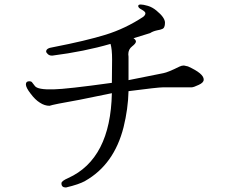

<svg xmlns="http://www.w3.org/2000/svg" viewBox="-20 -817 1040 853"><path d="M213 -570Q354 -588 471 -622Q478 -599 478 -553Q478 -507 477 -449Q275 -421 218 -420Q147 -418 135 -435Q124 -450 121 -453Q117 -456 110 -456Q95 -456 95 -442Q95 -428 116 -401Q136 -374 157 -361Q178 -347 200 -347Q216 -353 335 -374L477 -403Q471 -111 283 -26Q253 -13 253 -3V-2Q253 16 273 16Q332 2 358 -13Q487 -86 529 -252Q549 -333 551 -412Q682 -429 704 -429H707H820H831Q840 -429 863 -440Q885 -450 885 -463Q886 -490 815 -522L797 -526Q787 -526 777 -521Q727 -496 706 -492Q584 -468 551 -461V-565Q550 -570 550 -576Q550 -598 567 -611Q584 -624 584 -633Q583 -641 573 -647L647 -670Q659 -678 677 -682Q694 -685 700 -688Q713 -692 713 -716Q713 -739 675 -770Q657 -785 637 -791Q616 -797 605 -797Q594 -797 594 -790Q594 -782 610 -774Q626 -765 626 -758Q626 -750 616 -742Q537 -690 450 -663Q363 -636 214 -607Q185 -603 185 -588Q185 -584 192 -577Q199 -570 210 -570Z"/></svg>

Font: Sawarabi Mincho
Style: Regular
Weight: 400
Version: Version 1.082; ttfautohint (v1.8.4.7-5d5b)